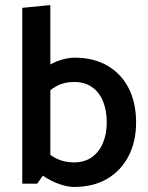

<svg xmlns="http://www.w3.org/2000/svg" viewBox="-20 -726 585 759"><path d="M127 0 179 -73V-706L68 -695V0ZM139 -333Q172 -368 202.5 -385Q233 -402 273 -402Q315 -402 344 -381.5Q373 -361 387.5 -325Q402 -289 402 -241Q402 -197 387 -161Q372 -125 343 -104.5Q314 -84 272 -84Q234 -84 202.5 -99.5Q171 -115 138 -154L105 -76Q124 -49 153.5 -29Q183 -9 215.5 2Q248 13 272 13Q349 13 403.5 -19Q458 -51 488 -108.5Q518 -166 518 -242Q518 -320 488.5 -377.5Q459 -435 404.5 -466.5Q350 -498 275 -498Q248 -498 217.5 -488Q187 -478 158 -458.5Q129 -439 107 -410Z"/></svg>

Font: Catamaran SemiBold
Style: Regular
Weight: 600
Designer: Pria Ravichandran
Version: Version 2.000